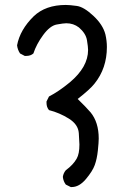

<svg xmlns="http://www.w3.org/2000/svg" viewBox="-20 -764 540 776"><path d="M270 -8H266L246 -18Q236 -31 234 -49Q236 -64 246 -76Q276 -98 290 -123Q301 -142 301 -180Q301 -191 298.5 -226Q296 -261 258.5 -284.5Q221 -308 178 -319Q168 -331 168 -348V-354L178 -374Q217 -394 262 -431Q336 -493 336 -562Q336 -574 331.5 -601.5Q327 -629 299 -653Q277 -670 248 -670Q237 -670 209.5 -665Q182 -660 154.5 -622.5Q127 -585 115 -548Q104 -538 86 -538H80L61 -548Q51 -563 49 -581Q61 -644 116 -698Q164 -744 246 -744Q262 -744 290.5 -740Q319 -736 357.5 -700Q396 -664 406 -625Q412 -599 412 -574Q412 -488 362 -426Q344 -403 294 -364Q327 -332 346 -310Q379 -270 379 -204Q379 -189 375.5 -155.5Q372 -122 363 -97Q354 -72 327 -40Q300 -8 270 -8Z"/></svg>

Font: Xiaolai SC
Style: Regular
Weight: 400
Designer: Nozomi Seto 瀬戸のぞみ
Version: Version 3.11;December 4, 2020;FontCreator 13.0.0.2613 64-bit